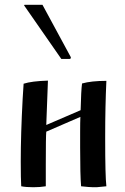

<svg xmlns="http://www.w3.org/2000/svg" viewBox="-20 -781 525 805"><path d="M172 0Q148 4 120 4Q89 4 69 0Q67 -30 67 -104Q67 -218 75 -367Q75 -374 79 -430Q113 -441 181 -443Q179 -399 174 -257L318 -319Q320 -402 324 -431Q363 -442 426 -442Q421 -334 421 -210V-198Q421 -42 426 0Q390 4 385 4H371Q356 4 320 0Q316 -46 316 -163V-227Q316 -270 317 -291L174 -229Q172 -210 172 -91Q172 -91 172 0ZM237 -534 82 -757Q81 -758 81 -759Q81 -761 85 -761Q85 -761 88 -761H158L276 -543Q277 -542 277 -540Q277 -534 272 -534Z"/></svg>

Font: Ponomar Unicode TT
Style: Regular
Weight: 400
Designer: Vladislav V. Dorosh, Yuri A.W. Shardt, Nikita Simmons, Aleksandr Andreev
Foundry: Ponomar Project
Version: 1.1